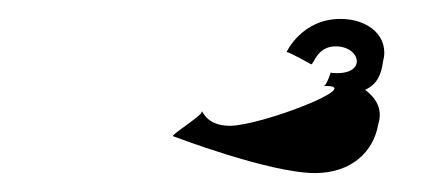

<svg xmlns="http://www.w3.org/2000/svg" viewBox="-20 -707 470 203"><path d="M163 -563C163 -563 265 -524 313 -524C351 -524 375 -546 380 -576C385 -592 377 -604 366 -612C379 -618 383 -628 385 -642C392 -668 370 -687 340 -687C299 -687 283 -652 283 -652C286 -652 309 -639 309 -639C312 -639 315 -658 335 -658C362 -658 369 -626 330 -630C331 -636 326 -616 322 -616C370 -618 256 -574 223 -574C195 -574 194 -594 193 -588C192 -584 159 -563 163 -563Z"/></svg>

Font: Ampere
Style: SCUltExtIta
Weight: 400
Version: Version 1